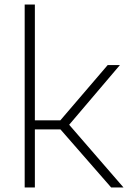

<svg xmlns="http://www.w3.org/2000/svg" viewBox="-20 -828 566 848"><path d="M471 0 247 -256.5H134V0H89V-808H134V-296.5H246.5L455.5 -540.5H509.5L285.5 -277L525.5 0Z"/></svg>

Font: Encode Sans Semi Expanded ExLight
Style: Regular
Weight: 275
Width: 6
Designer: Multiple Designers
Foundry: Impallari Type
Version: Version 2.000